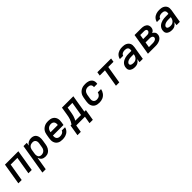

<svg xmlns="http://www.w3.org/2000/svg" viewBox="500 -2357 4400 4400"><g transform="rotate(-45 2700.0 -156.5)"><path d="M27 0 113 -520H547L461 0H353L424 -428H206L135 0Z M591 215 713 -520H821L808 -443Q821 -463 838.5 -480Q856 -497 877 -508Q898 -519 920 -523.5Q942 -528 964 -528Q993 -528 1020.5 -520.5Q1048 -513 1068.5 -496Q1089 -479 1101.5 -454.5Q1114 -430 1119 -402.5Q1124 -375 1122.5 -346Q1121 -317 1116 -288L1100 -188Q1096 -164 1089 -140Q1082 -116 1069.5 -93Q1057 -70 1039.5 -50.5Q1022 -31 999.5 -17Q977 -3 952 2.5Q927 8 903 8Q876 8 850.5 1.5Q825 -5 805 -20Q785 -35 772 -57Q759 -79 752 -104L699 215ZM861 -84Q884 -84 908 -91.5Q932 -99 951 -116.5Q970 -134 980.5 -157Q991 -180 994 -203L1011 -303Q1014 -319 1014.5 -335.5Q1015 -352 1011.5 -367.5Q1008 -383 1000.5 -396.5Q993 -410 981 -419Q969 -428 953.5 -432Q938 -436 921 -436Q899 -436 876 -430Q853 -424 834 -409Q815 -394 804 -372.5Q793 -351 789 -329L773 -229Q770 -212 769 -194.5Q768 -177 771 -161Q774 -145 780.5 -130Q787 -115 799 -104.5Q811 -94 827 -89Q843 -84 861 -84Z M1453 8Q1421 8 1390.5 2.5Q1360 -3 1334 -18Q1308 -33 1289.5 -56Q1271 -79 1261.5 -108Q1252 -137 1252 -168.5Q1252 -200 1257 -232L1274 -332Q1278 -359 1288 -386Q1298 -413 1315.5 -437Q1333 -461 1357 -479Q1381 -497 1407.5 -508.5Q1434 -520 1462 -524Q1490 -528 1517 -528Q1549 -528 1580 -522.5Q1611 -517 1637.5 -502.5Q1664 -488 1683 -464.5Q1702 -441 1711.5 -412.5Q1721 -384 1721.5 -352Q1722 -320 1716 -288L1704 -214H1362Q1358 -189 1361 -164Q1364 -139 1377.5 -120.5Q1391 -102 1413.5 -93Q1436 -84 1461 -84Q1479 -84 1497.5 -86.5Q1516 -89 1534 -97Q1552 -105 1566.5 -119Q1581 -133 1585 -152H1692Q1687 -127 1674.5 -103.5Q1662 -80 1643.5 -60.5Q1625 -41 1601.5 -27.5Q1578 -14 1553 -6Q1528 2 1503 5Q1478 8 1453 8ZM1377 -306H1611Q1616 -331 1613 -355Q1610 -379 1598 -398Q1586 -417 1564 -426.5Q1542 -436 1517 -436Q1502 -436 1485.5 -433Q1469 -430 1454 -423Q1439 -416 1425.5 -404.5Q1412 -393 1402.5 -378.5Q1393 -364 1387.5 -348.5Q1382 -333 1379 -317Z M1765 178 1810 -92H1842Q1861 -119 1875.5 -147.5Q1890 -176 1900.5 -205.5Q1911 -235 1917 -265Q1923 -295 1928 -325L1960 -520H2329L2258 -92H2308L2263 178H2155L2185 0H1903L1873 178ZM2150 -92 2206 -428H2053L2033 -310Q2028 -282 2023 -254.5Q2018 -227 2010 -199.5Q2002 -172 1990.5 -145Q1979 -118 1965 -92Z M2650 8Q2618 8 2587.5 2Q2557 -4 2531.5 -18.5Q2506 -33 2488 -56.5Q2470 -80 2461 -108.5Q2452 -137 2452 -168.5Q2452 -200 2457 -232L2474 -332Q2478 -359 2488 -386Q2498 -413 2515.5 -437Q2533 -461 2557 -479.5Q2581 -498 2608 -509Q2635 -520 2663 -524Q2691 -528 2718 -528Q2746 -528 2773.5 -524.5Q2801 -521 2825.5 -511.5Q2850 -502 2870.5 -486Q2891 -470 2903.5 -447.5Q2916 -425 2920 -397.5Q2924 -370 2919 -343L2918 -333H2811L2812 -338Q2815 -360 2809 -380Q2803 -400 2788 -413Q2773 -426 2752.5 -431Q2732 -436 2711 -436Q2687 -436 2663.5 -428Q2640 -420 2622 -403Q2604 -386 2593.5 -363Q2583 -340 2579 -317L2563 -217Q2560 -200 2559.5 -183.5Q2559 -167 2562.5 -151.5Q2566 -136 2575 -122.5Q2584 -109 2596.5 -100.5Q2609 -92 2625 -88Q2641 -84 2658 -84Q2679 -84 2701 -90Q2723 -96 2741 -110Q2759 -124 2771 -144.5Q2783 -165 2787 -186V-187H2894V-186Q2889 -159 2877.5 -132.5Q2866 -106 2848.5 -82.5Q2831 -59 2808 -41Q2785 -23 2758.5 -12Q2732 -1 2704.5 3.5Q2677 8 2650 8Z M3190 0 3261 -428H3092L3107 -520H3553L3538 -428H3369L3298 0Z M3807 8Q3784 8 3761.5 5Q3739 2 3719 -5.5Q3699 -13 3681.5 -26Q3664 -39 3653.5 -58Q3643 -77 3641 -99.5Q3639 -122 3643 -145Q3647 -173 3661 -200Q3675 -227 3697.5 -247.5Q3720 -268 3748 -281.5Q3776 -295 3804 -302.5Q3832 -310 3861 -312.5Q3890 -315 3918 -315H4005L4009 -340Q4012 -361 4007 -381Q4002 -401 3987.5 -413.5Q3973 -426 3953 -431Q3933 -436 3912 -436Q3894 -436 3876 -433.5Q3858 -431 3840.5 -423Q3823 -415 3809.5 -400.5Q3796 -386 3793 -368H3686Q3690 -393 3702 -416.5Q3714 -440 3732 -459.5Q3750 -479 3773 -492.5Q3796 -506 3820.5 -514Q3845 -522 3870 -525Q3895 -528 3919 -528Q3948 -528 3976.5 -524Q4005 -520 4030 -508.5Q4055 -497 4074.5 -478.5Q4094 -460 4105.5 -435.5Q4117 -411 4118 -382.5Q4119 -354 4115 -325L4061 0H3953L3967 -86Q3954 -65 3936.5 -46.5Q3919 -28 3898 -15.5Q3877 -3 3853.5 2.5Q3830 8 3807 8ZM3851 -84Q3867 -84 3884 -87.5Q3901 -91 3916.5 -99.5Q3932 -108 3944.5 -120.5Q3957 -133 3966 -148Q3975 -163 3980 -179Q3985 -195 3988 -212L3990 -223H3918Q3902 -223 3885.5 -222Q3869 -221 3853 -218Q3837 -215 3821 -210Q3805 -205 3790.5 -196Q3776 -187 3764.5 -173Q3753 -159 3750 -143Q3749 -132 3752.5 -121.5Q3756 -111 3764.5 -104.5Q3773 -98 3783.5 -94Q3794 -90 3805 -88Q3816 -86 3827.5 -85Q3839 -84 3851 -84Z M4471 0H4227L4313 -520H4530Q4555 -520 4578.5 -517Q4602 -514 4623.5 -506Q4645 -498 4663.5 -484Q4682 -470 4693 -450.5Q4704 -431 4707 -407Q4710 -383 4706 -359Q4704 -344 4698 -329.5Q4692 -315 4682 -303Q4672 -291 4659 -282Q4646 -273 4631 -267Q4648 -258 4663 -246Q4678 -234 4688 -217.5Q4698 -201 4700.5 -180.5Q4703 -160 4700 -139Q4696 -116 4684 -93.5Q4672 -71 4653 -54.5Q4634 -38 4611.5 -27.5Q4589 -17 4565 -10.5Q4541 -4 4517.5 -2Q4494 0 4471 0ZM4387 -315H4511Q4525 -315 4539.5 -317Q4554 -319 4566.5 -326Q4579 -333 4588.5 -345.5Q4598 -358 4600 -371Q4602 -385 4597 -397.5Q4592 -410 4581.5 -416.5Q4571 -423 4557.5 -425.5Q4544 -428 4531 -428H4406ZM4350 -92H4471Q4483 -92 4495 -93Q4507 -94 4519 -96.5Q4531 -99 4543 -103Q4555 -107 4566.5 -114.5Q4578 -122 4585.5 -133Q4593 -144 4595 -156Q4597 -168 4593 -179Q4589 -190 4581 -198Q4573 -206 4562 -210.5Q4551 -215 4539.5 -218Q4528 -221 4516 -221.5Q4504 -222 4492 -222H4371Z M5007 8Q4984 8 4961.5 5Q4939 2 4919 -5.5Q4899 -13 4881.5 -26Q4864 -39 4853.5 -58Q4843 -77 4841 -99.5Q4839 -122 4843 -145Q4847 -173 4861 -200Q4875 -227 4897.5 -247.5Q4920 -268 4948 -281.5Q4976 -295 5004 -302.5Q5032 -310 5061 -312.5Q5090 -315 5118 -315H5205L5209 -340Q5212 -361 5207 -381Q5202 -401 5187.5 -413.5Q5173 -426 5153 -431Q5133 -436 5112 -436Q5094 -436 5076 -433.5Q5058 -431 5040.5 -423Q5023 -415 5009.5 -400.5Q4996 -386 4993 -368H4886Q4890 -393 4902 -416.5Q4914 -440 4932 -459.5Q4950 -479 4973 -492.5Q4996 -506 5020.5 -514Q5045 -522 5070 -525Q5095 -528 5119 -528Q5148 -528 5176.5 -524Q5205 -520 5230 -508.5Q5255 -497 5274.5 -478.5Q5294 -460 5305.5 -435.5Q5317 -411 5318 -382.5Q5319 -354 5315 -325L5261 0H5153L5167 -86Q5154 -65 5136.5 -46.5Q5119 -28 5098 -15.5Q5077 -3 5053.5 2.5Q5030 8 5007 8ZM5051 -84Q5067 -84 5084 -87.5Q5101 -91 5116.5 -99.5Q5132 -108 5144.5 -120.5Q5157 -133 5166 -148Q5175 -163 5180 -179Q5185 -195 5188 -212L5190 -223H5118Q5102 -223 5085.5 -222Q5069 -221 5053 -218Q5037 -215 5021 -210Q5005 -205 4990.5 -196Q4976 -187 4964.5 -173Q4953 -159 4950 -143Q4949 -132 4952.5 -121.5Q4956 -111 4964.5 -104.5Q4973 -98 4983.5 -94Q4994 -90 5005 -88Q5016 -86 5027.5 -85Q5039 -84 5051 -84Z"/></g></svg>

Font: Iosevka Aile Semibold Oblique
Style: Regular
Weight: 600
Italic angle: -9°
Designer: Belleve Invis
Foundry: Belleve Invis
Version: Version 31.1.0; ttfautohint (v1.8.4)